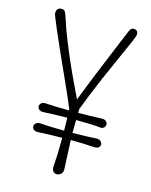

<svg xmlns="http://www.w3.org/2000/svg" viewBox="-121 -886 766 973"><g transform="rotate(15 262.0 -400.0)"><path d="M295.4 -214.8Q366.7 -215.3 418.9 -218.8Q435.1 -219.7 442.9 -211.7Q450.7 -203.6 450.7 -194.6Q450.7 -185.5 443.1 -179Q435.5 -172.4 415 -173.8Q360.4 -177.7 296.9 -177.7H296.4L303.2 -25.4Q303.2 -1.5 282.2 6.3Q276.9 8.3 269.3 8.3Q261.7 8.3 253.2 0Q244.6 -8.3 247.1 -36.6Q251.5 -87.4 251.5 -151.9Q251.5 -165.5 251.5 -177.2Q181.6 -176.8 126.5 -173.3Q110.4 -172.4 102.5 -179.4Q94.7 -186.5 94.7 -195.8Q94.7 -205.1 102.8 -212.6Q110.8 -220.2 126.5 -219.2Q171.9 -215.3 251.5 -214.8Q251 -230 251 -238.3Q250.5 -259.3 250 -282.7Q246.6 -282.7 243.2 -282.2Q219.2 -282.2 197.3 -281.2Q143.1 -279.8 126.7 -278.6Q110.4 -277.3 102.5 -284.7Q94.7 -292 94.7 -301Q94.7 -310.1 102.8 -317.6Q110.8 -325.2 126.5 -324.2Q176.8 -320.8 248.5 -320.3Q248.5 -324.2 248 -328.1Q220.7 -394 181.2 -480.5Q53.2 -762.7 53.2 -777.8Q53.2 -807.1 78.6 -808.1Q90.8 -808.6 97.2 -800.8Q103.5 -793 115.7 -753.7Q127.9 -714.4 151.4 -656.2Q174.8 -598.1 198.2 -545.4Q221.7 -492.7 243.2 -448.2Q260.3 -412.6 273.4 -384.8Q326.2 -520.5 377.4 -642.6Q431.2 -771 433.8 -778.6Q436.5 -786.1 439.9 -792Q447.3 -804.7 458.5 -804.7Q481.9 -804.7 481.9 -781.7Q481.9 -772 466.8 -737.8Q451.7 -703.6 423.3 -640.4Q395 -577.1 369.1 -517.6Q323.2 -410.6 297.4 -340.8Q296.9 -331.1 296.9 -320.3Q358.4 -320.8 418.9 -323.2Q435.1 -324.2 442.9 -316.7Q450.7 -309.1 450.7 -302.2Q450.7 -295.4 448.7 -291Q446.8 -286.6 443.4 -283.2Q435.1 -276.4 424.6 -277.6Q414.1 -278.8 401.6 -279.8Q389.2 -280.8 372.1 -281.2Q322.3 -282.7 295.9 -282.7Q295.4 -252 295.4 -214.8Z"/></g></svg>

Font: Pompiere
Style: Regular
Weight: 400
Designer: Karolina Lach
Foundry: Sorkin Type Co.
Version: Version 1.002